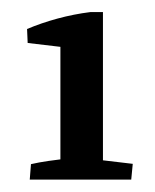

<svg xmlns="http://www.w3.org/2000/svg" viewBox="-20 -572 254 315"><path d="M79.1 -281.2V-522.9L148.9 -548.8V-281.2ZM87.9 -494.1 25.4 -501.5 24.4 -524.4Q47.4 -534.2 74.2 -541.5Q101.1 -548.8 128.4 -552.2H148.9V-513.2ZM28.8 -277.3 30.8 -302.7Q43.9 -305.7 59.1 -307.9Q74.2 -310.1 90.3 -312L79.1 -284.2V-328.6H148.9V-284.2L139.6 -310.1L197.8 -303.2L195.3 -277.3Z"/></svg>

Font: Markazi Text Medium
Style: Regular
Weight: 500
Designer: Borna Izadpanah (Arabic designer), Fiona Ross (Arabic design director) and Florian Runge (Latin designer)
Foundry: Borna Izadpanah and Florian Runge
Version: Version 1.001